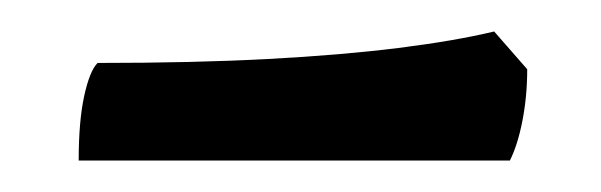

<svg xmlns="http://www.w3.org/2000/svg" viewBox="-20 -372 382 122"><path d="M30 -270Q30 -295 33.5 -311Q37 -327 42 -332Q103 -332 150 -334.5Q197 -337 233 -341.5Q269 -346 294 -352L315 -328Q315 -311 312 -295.5Q309 -280 304 -270Z"/></svg>

Font: Texturina Medium 12pt
Style: Bold
Weight: 700
Version: Version 1.002